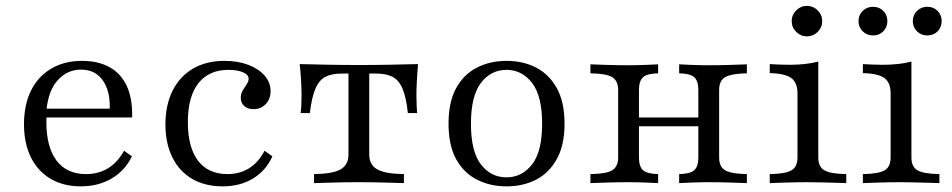

<svg xmlns="http://www.w3.org/2000/svg" viewBox="-20 -639 3321 670"><path d="M261.3 11.3Q201.6 11.3 156.9 -14.9Q112.1 -41.1 87.9 -89.9Q63.7 -138.7 63.7 -205.6Q63.7 -272.6 87.9 -322.2Q112.1 -371.8 158.1 -399.2Q204 -426.6 266.1 -426.6Q321.8 -426.6 361.3 -405.2Q400.8 -383.9 421.8 -340.3Q442.7 -296.8 441.1 -229H110.5L109.7 -259.7H362.9Q364.5 -300 353.2 -330.6Q341.9 -361.3 319.4 -378.6Q296.8 -396 262.1 -396Q215.3 -396 181.9 -359.7Q148.4 -323.4 141.9 -252.4L143.5 -250Q142.7 -241.9 142.3 -232.3Q141.9 -222.6 141.9 -212.1Q141.9 -125.8 177.4 -78.6Q212.9 -31.5 280.6 -31.5Q322.6 -31.5 356 -51.2Q389.5 -71 412.9 -112.9L440.3 -93.5Q416.9 -44.4 370.2 -16.5Q323.4 11.3 261.3 11.3Z M756.5 11.3Q695.2 11.3 650.4 -14.9Q605.6 -41.1 581.5 -89.9Q557.3 -138.7 557.3 -204.8Q557.3 -272.6 582.3 -322.6Q607.3 -372.6 653.6 -399.6Q700 -426.6 762.9 -426.6Q809.7 -426.6 846 -412.9Q882.3 -399.2 903.2 -375.4Q924.2 -351.6 924.2 -321Q924.2 -293.5 907.3 -275.8Q890.3 -258.1 865.3 -258.1Q844.4 -258.1 832.3 -269Q820.2 -279.8 820.2 -297.6Q820.2 -312.1 827 -323.4Q833.9 -334.7 840.7 -344.8Q847.6 -354.8 847.6 -364.5Q847.6 -378.2 828.2 -386.7Q808.9 -395.2 777.4 -395.2Q708.9 -395.2 672.2 -348.4Q635.5 -301.6 635.5 -212.9Q635.5 -125 671 -78.2Q706.5 -31.5 774.2 -31.5Q816.1 -31.5 848.8 -51.6Q881.5 -71.8 903.2 -112.9L930.6 -93.5Q908.1 -43.5 862.9 -16.1Q817.7 11.3 756.5 11.3Z M1075.8 0V-31.5Q1141.1 -32.3 1168.5 -48Q1196 -63.7 1196 -100V-382.3H1172.6Q1137.9 -382.3 1115.7 -371Q1093.5 -359.7 1080.6 -329.4Q1067.7 -299.2 1061.3 -244.4H1029Q1030.6 -255.6 1031.5 -271.8Q1032.3 -287.9 1032.3 -307.3Q1032.3 -326.6 1030.6 -357.7Q1029 -388.7 1025.8 -415.3Q1045.2 -415.3 1067.7 -414.5Q1090.3 -413.7 1116.5 -413.3Q1142.7 -412.9 1171.4 -412.5Q1200 -412.1 1232.3 -412.1Q1264.5 -412.1 1293.5 -412.5Q1322.6 -412.9 1348.4 -413.3Q1374.2 -413.7 1397.2 -414.5Q1420.2 -415.3 1438.7 -415.3Q1436.3 -388.7 1434.7 -357.7Q1433.1 -326.6 1433.1 -307.3Q1433.1 -287.9 1433.9 -271.8Q1434.7 -255.6 1435.5 -244.4H1403.2Q1397.6 -299.2 1384.7 -329.4Q1371.8 -359.7 1349.6 -371Q1327.4 -382.3 1291.9 -382.3H1268.5V-100Q1268.5 -63.7 1296.4 -48Q1324.2 -32.3 1389.5 -31.5V0Q1365.3 -0.8 1321 -2Q1276.6 -3.2 1233.1 -3.2Q1188.7 -3.2 1144.4 -2Q1100 -0.8 1075.8 0Z M1747.6 11.3Q1690.3 11.3 1644.4 -12.1Q1598.4 -35.5 1571.8 -83.5Q1545.2 -131.5 1545.2 -207.3Q1545.2 -283.1 1571.8 -331.5Q1598.4 -379.8 1644.4 -403.2Q1690.3 -426.6 1747.6 -426.6Q1805.6 -426.6 1850.8 -403.2Q1896 -379.8 1923 -331.5Q1950 -283.1 1950 -207.3Q1950 -132.3 1923 -83.9Q1896 -35.5 1850.8 -12.1Q1805.6 11.3 1747.6 11.3ZM1747.6 -20.2Q1801.6 -20.2 1836.7 -65.3Q1871.8 -110.5 1871.8 -207.3Q1871.8 -304 1836.7 -349.6Q1801.6 -395.2 1747.6 -395.2Q1692.7 -395.2 1658.1 -349.6Q1623.4 -304 1623.4 -207.3Q1623.4 -110.5 1658.1 -65.3Q1692.7 -20.2 1747.6 -20.2Z M2350 0V-31.5Q2388.7 -32.3 2402.8 -45.2Q2416.9 -58.1 2416.9 -89.5V-325Q2416.9 -356.5 2402.8 -369.4Q2388.7 -382.3 2350 -383.1V-414.5Q2364.5 -413.7 2394 -412.5Q2423.4 -411.3 2454 -411.3Q2490.3 -411.3 2529 -412.5Q2567.7 -413.7 2586.3 -414.5V-383.1Q2549.2 -382.3 2527.8 -376.6Q2506.5 -371 2498 -358.5Q2489.5 -346 2489.5 -325V-89.5Q2489.5 -68.5 2498 -56Q2506.5 -43.5 2527.8 -37.9Q2549.2 -32.3 2586.3 -31.5V0Q2567.7 -0.8 2529 -2Q2490.3 -3.2 2454 -3.2Q2423.4 -3.2 2394 -2Q2364.5 -0.8 2350 0ZM2040.3 0V-31.5Q2096.8 -32.3 2116.9 -45.2Q2137.1 -58.1 2137.1 -89.5V-325Q2137.1 -356.5 2116.9 -369.4Q2096.8 -382.3 2040.3 -383.1V-414.5Q2058.9 -413.7 2097.6 -412.5Q2136.3 -411.3 2171.8 -411.3Q2202.4 -411.3 2232.3 -412.5Q2262.1 -413.7 2276.6 -414.5V-383.1Q2237.9 -382.3 2223.8 -369.4Q2209.7 -356.5 2209.7 -325V-89.5Q2209.7 -58.1 2223.8 -45.2Q2237.9 -32.3 2276.6 -31.5V0Q2262.1 -0.8 2232.3 -2Q2202.4 -3.2 2171.8 -3.2Q2136.3 -3.2 2097.6 -2Q2058.9 -0.8 2040.3 0ZM2183.9 -198.4V-229H2442.7V-198.4Z M2666.1 0V-31.5Q2720.2 -32.3 2741.5 -44.4Q2762.9 -56.5 2762.9 -89.5V-312.9Q2762.9 -350 2741.9 -366.1Q2721 -382.3 2666.1 -383.9V-415.3Q2680.6 -414.5 2698.4 -413.7Q2716.1 -412.9 2734.7 -412.9Q2763.7 -412.9 2789.1 -415.7Q2814.5 -418.5 2835.5 -424.2V-89.5Q2835.5 -56.5 2857.3 -44.4Q2879 -32.3 2933.1 -31.5V0Q2920.2 -0.8 2898 -1.2Q2875.8 -1.6 2850 -2.4Q2824.2 -3.2 2798.4 -3.2Q2760.5 -3.2 2722.6 -2Q2684.7 -0.8 2666.1 0ZM2796 -512.1Q2774.2 -512.1 2758.5 -527.8Q2742.7 -543.5 2742.7 -565.3Q2742.7 -587.1 2758.5 -602.8Q2774.2 -618.5 2796 -618.5Q2817.7 -618.5 2833.5 -602.8Q2849.2 -587.1 2849.2 -565.3Q2849.2 -543.5 2833.5 -527.8Q2817.7 -512.1 2796 -512.1Z M2991.1 0V-31.5Q3045.2 -32.3 3066.5 -44.4Q3087.9 -56.5 3087.9 -89.5V-312.9Q3087.9 -350 3066.9 -366.1Q3046 -382.3 2991.1 -383.9V-415.3Q3005.6 -414.5 3023.4 -413.7Q3041.1 -412.9 3059.7 -412.9Q3088.7 -412.9 3114.1 -415.7Q3139.5 -418.5 3160.5 -424.2V-89.5Q3160.5 -56.5 3182.3 -44.4Q3204 -32.3 3258.1 -31.5V0Q3245.2 -0.8 3223 -1.2Q3200.8 -1.6 3175 -2.4Q3149.2 -3.2 3123.4 -3.2Q3085.5 -3.2 3047.6 -2Q3009.7 -0.8 2991.1 0ZM3216.1 -515.3Q3194.4 -515.3 3179.8 -529.8Q3165.3 -544.4 3165.3 -565.3Q3165.3 -586.3 3179.8 -600.8Q3194.4 -615.3 3216.1 -615.3Q3237.9 -615.3 3252 -600.8Q3266.1 -586.3 3266.1 -565.3Q3266.1 -544.4 3252 -529.8Q3237.9 -515.3 3216.1 -515.3ZM3026.6 -515.3Q3004.8 -515.3 2990.3 -529.8Q2975.8 -544.4 2975.8 -565.3Q2975.8 -586.3 2990.3 -600.8Q3004.8 -615.3 3026.6 -615.3Q3048.4 -615.3 3062.5 -600.8Q3076.6 -586.3 3076.6 -565.3Q3076.6 -544.4 3062.5 -529.8Q3048.4 -515.3 3026.6 -515.3Z"/></svg>

Font: Playfair 12pt Light
Style: Regular
Weight: 300
Designer: Claus Eggers Sørensen
Foundry: Claus Eggers Sørensen
Version: Version 2.000;gftools[0.9.28]